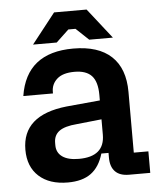

<svg xmlns="http://www.w3.org/2000/svg" viewBox="-52 -745 656 800"><g transform="rotate(-5 276.5 -345.5)"><path d="M35 -141Q35 -286 222 -306L362 -319V-342Q362 -397 339 -422Q316 -447 267 -447Q218 -447 194 -425.5Q170 -404 170 -372V-365H46Q74 -544 270 -544Q375 -544 429.5 -493Q484 -442 484 -344V-90H545V0H456Q418 0 398.5 -20Q379 -40 379 -78V-98H349Q333 -43 297 -16.5Q261 10 200 10Q123 10 79 -30Q35 -70 35 -141ZM254 -84Q362 -84 362 -176V-240L258 -229Q207 -225 184 -208Q161 -191 161 -159V-149Q161 -118 185 -101Q209 -84 254 -84ZM204 -701H340L439 -575H340L287 -625H257L204 -575H105Z"/></g></svg>

Font: Mozilla Headline BETA SemiBold
Style: Regular
Weight: 600
Designer: Studio DRAMA
Foundry: Studio DRAMA
Version: Version 0.100